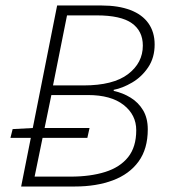

<svg xmlns="http://www.w3.org/2000/svg" viewBox="-20 -679 619 699"><path d="M57 0 188 -659H350Q411 -659 454.5 -642.5Q498 -626 520.5 -594Q543 -562 543 -517Q543 -469 519.5 -434Q496 -399 461 -378.5Q426 -358 394 -352V-348Q427 -341 455.5 -323.5Q484 -306 501 -277.5Q518 -249 518 -208Q518 -137 484.5 -91Q451 -45 391 -22.5Q331 0 252 0ZM18 -177 26 -209 100 -213H306L298 -177ZM106 -36H237Q309 -36 363 -53Q417 -70 446.5 -107Q476 -144 476 -205Q476 -261 430 -297Q384 -333 300 -333H167ZM173 -368H284Q392 -368 446 -409Q500 -450 500 -513Q500 -566 460 -594.5Q420 -623 332 -623H224Z"/></svg>

Font: Source Sans 3 Light
Style: Italic
Weight: 300
Italic angle: -11°
Designer: Paul D. Hunt
Foundry: Adobe
Version: Version 3.046;hotconv 1.0.118;makeotfexe 2.5.65603